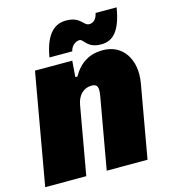

<svg xmlns="http://www.w3.org/2000/svg" viewBox="-116 -878 857 970"><g transform="rotate(-15 313.0 -393.0)"><path d="M460.9 -623.5C522.5 -623.5 564 -664.6 583.5 -784.2H473.6C466.8 -752 449.7 -737.8 428.7 -737.8C397.9 -737.8 395.5 -786.1 319.8 -786.1C268.1 -786.1 212.4 -758.8 190.4 -627.4H309.6C317.4 -664.1 348.1 -672.9 359.4 -672.9C380.9 -672.9 385.7 -623.5 460.9 -623.5ZM0 0H214.8L277.8 -356.4C286.1 -403.8 315.9 -435.1 358.9 -435.1C387.7 -435.1 396 -419.9 387.7 -373L321.8 0H535.2L602.5 -381.3C624 -503.9 563 -593.3 460 -593.3C391.1 -593.3 338.9 -563.5 301.8 -497.6H291L297.4 -582H102.5Z"/></g></svg>

Font: Decalotype Black Italic
Style: Regular
Weight: 900
Italic angle: -10°
Designer: Alfredo Marco Pradil
Foundry: Alfredo Marco Pradil
Version: Version 1.0